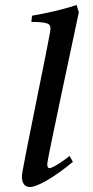

<svg xmlns="http://www.w3.org/2000/svg" viewBox="-20 -740 373 772"><path d="M68 -31C68 0 82 12 100 12C129 12 194 -24 273 -89L260 -113C245 -101 195 -64 179 -64C172 -64 170 -71 170 -82C170 -97 275 -587 297 -691L288 -720C259 -710 193 -691 109 -677L106 -652C172 -651 183 -646 183 -624C183 -601 68 -59 68 -31Z"/></svg>

Font: KpRoman
Style: SemiboldItalic
Weight: 600
Italic angle: -11°
Version: Version 0.66